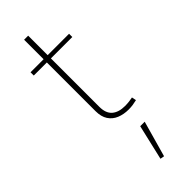

<svg xmlns="http://www.w3.org/2000/svg" viewBox="-300 -651 979 979"><g transform="rotate(-45 190.0 -161.5)"><path d="M240.2 106.4 195.8 296.9 217.8 300.8 272.5 106.4ZM314 -26.9Q305.2 -24.9 289.6 -22.9Q273.9 -21 258.3 -21Q212.9 -21 187.7 -42.7Q162.6 -64.5 162.6 -110.8V-624H133.3V-108.9Q133.3 -68.8 149.9 -43.7Q166.5 -18.6 195.1 -6.8Q223.6 4.9 259.3 4.9Q274.9 4.9 290 2.7Q305.2 0.5 318.8 -2.9ZM39.1 -460H316.9V-483.4H39.1Z"/></g></svg>

Font: Estedad-FD VF
Style: Regular
Weight: 100
Designer: Amin Abedi
Version: Version 7.3